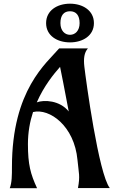

<svg xmlns="http://www.w3.org/2000/svg" viewBox="-20 -1006 607 1027"><path d="M394.5 -149.9C401.4 -76.7 409.2 -66.9 397 0H567.4C507.3 -76.7 439.9 -575.2 431.2 -649.9C426.3 -692.4 430.2 -724.6 450.2 -747.1H296.4C231 -669.9 43.9 -526.9 43.9 -113.3C43.9 -69.8 43.9 -28.8 32.2 0.5H178.2C143.1 -75.2 129.4 -126.5 129.4 -235.4C129.4 -298.8 140.1 -356 156.7 -406.7C245.1 -428.2 377.9 -332.5 394.5 -149.9ZM301.3 -648.4C310.1 -602.1 322.3 -547.9 347.7 -409.7C299.8 -469.7 215.3 -473.1 176.8 -458.5C215.3 -546.9 268.6 -611.3 301.3 -648.4ZM303.2 -882.3C303.2 -923.8 321.3 -945.8 354.5 -945.8C387.2 -945.8 405.8 -923.8 405.8 -882.3C405.8 -841.8 382.3 -819.8 354.5 -819.8C326.7 -819.8 303.2 -841.8 303.2 -882.3ZM482.4 -882.3C482.4 -950.2 422.4 -986.3 354.5 -986.3C286.1 -986.3 226.6 -950.2 226.6 -882.3C226.6 -814.9 286.1 -779.3 354.5 -779.3C422.4 -779.3 482.4 -814.9 482.4 -882.3Z"/></svg>

Font: Amarante
Style: Regular
Weight: 400
Designer: Karolina Lach
Foundry: Sorkin Type Co.
Version: Version 1.001